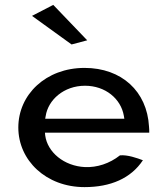

<svg xmlns="http://www.w3.org/2000/svg" viewBox="-20 -763 682 786"><path d="M337 -598 198 -743 111 -698 273 -581ZM165 -209 164 -220H591C591 -229 591 -236 590 -245C582 -389 478 -485 326 -485C168 -485 55 -376 55 -241C55 -107 168 3 326 3C433 3 516 -33 565 -107C541 -116 502 -130 471 -127C428 -93 377 -77 328 -79C242 -83 174 -140 165 -209ZM487 -289 489 -277H165L167 -288C177 -354 241 -412 328 -412C411 -412 475 -359 487 -289Z"/></svg>

Font: Bluebird
Style: LiExt
Weight: 300
Designer: Jasper
Foundry: Cannot Into Space Fonts
Version: Version 0.98